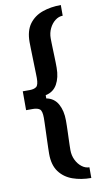

<svg xmlns="http://www.w3.org/2000/svg" viewBox="-107 -847 574 1095"><g transform="rotate(-10 179.5 -299.0)"><path d="M329.1 201.6Q270.5 201.6 222.2 184.4Q173.8 167.2 145 128.4Q116.1 89.6 116.1 24.4Q116.1 12.9 116.7 -8.9Q117.3 -30.7 118.2 -57Q119 -83.2 120 -108.8Q120.9 -134.4 121.5 -154.3Q122.1 -174.1 122.1 -183Q122.1 -223.6 108.7 -233.7Q95.3 -243.8 69.7 -243.8H30V-353.1H69.7Q95.3 -353.1 108.7 -363.2Q122.1 -373.3 122.1 -413.9Q122.1 -422.7 121.5 -442.7Q120.9 -462.7 120.2 -488.5Q119.5 -514.3 118.8 -540.8Q118 -567.3 117.5 -589.3Q116.9 -611.3 116.9 -622.8Q116.9 -688.1 145.5 -727.1Q174.2 -766 222.4 -783Q270.5 -800 329.1 -800V-738.1Q305.9 -738.1 285.4 -722.2Q264.8 -706.4 252.1 -680.2Q239.3 -654.1 239.3 -622.8Q239.3 -613.3 239.7 -597Q240.1 -580.7 240.8 -560.7Q241.5 -540.7 242.2 -520.3Q242.9 -499.9 243.3 -481.9Q243.6 -463.8 243.6 -451.8Q243.6 -395.5 221.9 -356.6Q200.1 -317.7 154.9 -308.6V-289.8Q200.1 -281.1 221.9 -242Q243.6 -202.9 243.6 -146.6Q243.6 -134.5 243.3 -116.5Q242.9 -98.5 242.2 -78.1Q241.5 -57.7 240.8 -37.7Q240.1 -17.7 239.7 -1.4Q239.3 14.9 239.3 24.4Q239.3 55.6 252.1 81.8Q264.8 108 285.4 123.8Q305.9 139.7 329.1 139.7Z"/></g></svg>

Font: Big Shoulders Stencil Display SC Thin
Style: Regular
Weight: 100
Designer: Patric King
Foundry: XO Type Co
Version: Version 2.001